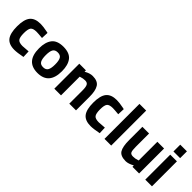

<svg xmlns="http://www.w3.org/2000/svg" viewBox="167 -1703 2718 2718"><g transform="rotate(45 1526.0 -344.0)"><path d="M249 -512.2Q300.8 -512.2 381.8 -496.1L409.2 -490.2L404.8 -383.8Q325.7 -391.6 288.1 -392.1Q218.8 -391.6 196.3 -362.3Q173.8 -333 173.8 -251Q173.8 -168.9 196.3 -138.7Q218.8 -108.4 289.1 -107.9L404.8 -116.2L409.2 -8.8Q302.2 12.2 246.1 12.2Q135.3 12.2 86.4 -50.3Q38.1 -112.8 38.1 -251Q38.1 -389.2 87.9 -450.7Q138.2 -512.2 249 -512.2Z M708 -102.1Q761.2 -102.1 781.7 -138.2Q802.2 -173.8 801.8 -251Q801.8 -328.1 781.2 -363.3Q760.3 -398.4 707.5 -397.9Q654.8 -397.9 634.3 -362.8Q613.8 -328.1 613.8 -251Q613.8 -173.8 634.3 -137.7Q654.8 -101.6 708 -102.1ZM708 -512.2Q832.5 -511.7 885.3 -443.4Q938 -375 938 -251Q938 12.2 708 12.2Q478 12.2 478 -251Q478 -375 530.8 -443.4Q583.5 -511.7 708 -512.2Z M1169.4 0H1035.6V-500H1168.5V-472.2Q1236.3 -512.2 1293.5 -512.2Q1393.6 -512.2 1431.6 -453.1Q1469.7 -394 1469.7 -271V0H1335.4V-267.1Q1335.4 -331.1 1320.8 -361.3Q1305.7 -391.6 1262.7 -391.6Q1219.7 -391.6 1181.6 -377.9L1169.4 -374Z M1775.4 -512.2Q1827.1 -512.2 1908.2 -496.1L1935.5 -490.2L1931.2 -383.8Q1852.1 -391.6 1814.5 -392.1Q1745.1 -391.6 1722.7 -362.3Q1700.2 -333 1700.2 -251Q1700.2 -168.9 1722.7 -138.7Q1745.1 -108.4 1815.4 -107.9L1931.2 -116.2L1935.5 -8.8Q1828.6 12.2 1772.5 12.2Q1661.6 12.2 1612.8 -50.3Q1564.5 -112.8 1564.5 -251Q1564.5 -389.2 1614.3 -450.7Q1664.6 -512.2 1775.4 -512.2Z M2040 0V-700.2H2174.3V0Z M2598.6 -500H2732.9V0H2599.6V-27.8Q2527.8 12.2 2474.6 12.2Q2370.6 12.2 2334.5 -45.4Q2298.3 -103 2298.8 -237.8V-500H2432.6V-235.8Q2432.6 -161.6 2444.8 -134.8Q2457 -107.9 2502 -107.9Q2546.9 -107.9 2585.9 -122.1L2598.6 -126Z M2856.4 -564V-700.2H2990.2V-564ZM2856.4 0V-500H2990.2V0Z"/></g></svg>

Font: TitilliumWeb-Bold
Style: Bold
Weight: 700
Version: Version 1.001;PS 57.000;hotconv 1.0.70;makeotf.lib2.5.55311